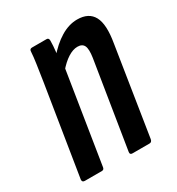

<svg xmlns="http://www.w3.org/2000/svg" viewBox="-127 -579 612 663"><g transform="rotate(-30 178.5 -248.0)"><path d="M211 0Q200 0 202 -11L257 -354Q262 -387 255.5 -400.5Q249 -414 230 -414Q212 -414 191.5 -401Q171 -388 150 -363L147 -420Q177 -456 210 -476Q243 -496 276 -496Q322 -496 339.5 -463.5Q357 -431 345 -361L290 -11Q288 0 279 0ZM21 0Q10 0 11 -11L68 -367Q74 -406 78 -433.5Q82 -461 83 -479Q83 -490 93 -490H151Q160 -490 160 -479Q160 -460 157 -434Q154 -408 152 -391L157 -376L99 -11Q98 0 89 0Z"/></g></svg>

Font: Sofia Sans Extra Condensed SemiBold
Style: Italic
Weight: 600
Italic angle: -9°
Designer: Botio Nikoltchev, Ani Petrova
Foundry: lettersoup
Version: Version 4.101